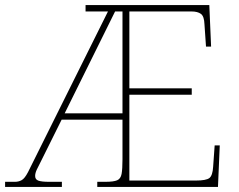

<svg xmlns="http://www.w3.org/2000/svg" viewBox="-24 -734 937 754"><path d="M-4 0V-20H35Q49 -20 61 -26.5Q73 -33 86 -58L400 -689H312V-714H798L805 -551H785L779 -638Q778 -670 765 -679.5Q752 -689 728 -689H484V-387H729V-362H484V-25H745Q786 -25 798.5 -35Q811 -45 813 -79L819 -163H839L832 0H358V-20H390Q422 -20 436 -26Q450 -32 453.5 -51Q457 -70 457 -108V-264H218L138 -103Q127 -82 120.5 -68Q114 -54 114 -43Q114 -29 127 -24.5Q140 -20 168 -20H219V0ZM230 -289H457V-689H428Z"/></svg>

Font: Noto Serif Gujarati Thin
Style: Regular
Weight: 250
Version: Version 2.102